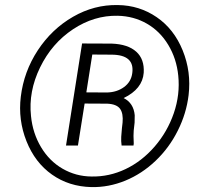

<svg xmlns="http://www.w3.org/2000/svg" viewBox="-20 -741 823 771"><path d="M63.5 -352.5Q75.7 -453.6 131.8 -539.1Q188 -624.5 273.2 -673.6Q358.4 -722.7 453.1 -720.7Q539.6 -719.7 609.1 -672.1Q678.7 -624.5 713.6 -538.6Q748.5 -452.6 737.3 -358.9Q728.5 -285.2 693.8 -216.1Q659.2 -147 604.5 -95Q549.8 -43 483.2 -15.6Q416.5 11.7 347.2 10.3Q257.3 8.3 189 -39.8Q120.6 -87.9 86.4 -173.8Q52.2 -259.8 63.5 -352.5ZM104.5 -274.9Q111.3 -206.1 144.8 -150.1Q178.2 -94.2 231.4 -63.5Q284.7 -32.7 347.7 -32.2Q418.5 -30.8 484.1 -62Q549.8 -93.3 601.1 -152.6Q652.3 -211.9 678 -286.6Q703.6 -361.3 695.8 -437.5Q689 -505.4 655.8 -560.5Q622.6 -615.7 569.8 -646Q517.1 -676.3 452.6 -677.7Q357.9 -679.7 272.9 -623.3Q188 -566.9 140.9 -470.2Q93.8 -373.5 104.5 -274.9ZM319.8 -325.2 293 -156.7H245.1L309.6 -566.4L428.7 -565.9Q493.7 -563.5 527.1 -533.4Q560.5 -503.4 557.1 -448.7Q552.2 -383.8 476.6 -347.2Q516.6 -327.1 521 -278.3L520.5 -248.5Q515.6 -211.4 516.1 -195.3L517.1 -164.6L516.1 -156.7H468.3Q465.8 -174.3 466.8 -191.9L469.7 -227.1L472.2 -248.5Q475.6 -285.2 462.2 -304Q448.7 -322.8 411.1 -324.7ZM326.7 -370.1 409.7 -369.6Q449.7 -370.6 478.3 -391.6Q506.8 -412.6 511.2 -447.8Q521 -521 428.2 -521.5L350.6 -522Z"/></svg>

Font: TypoPRO Roboto
Style: Italic
Weight: 300
Italic angle: -12°
Designer: Google
Version: Version 2.136; 2016